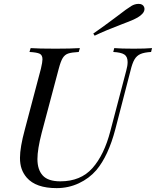

<svg xmlns="http://www.w3.org/2000/svg" viewBox="-20 -956 804 990"><path d="M638 -636Q638 -664 621 -675Q604 -686 564 -688L569 -708Q604 -705 670 -705Q729 -705 764 -708L759 -688Q724 -686 704.5 -677.5Q685 -669 673.5 -649.5Q662 -630 653 -592L575 -291Q539 -153 477 -79Q440 -36 386.5 -11Q333 14 272 14Q165 14 118 -40Q100 -61 91.5 -85.5Q83 -110 83 -142Q83 -196 108 -288L191 -602Q199 -636 199 -650Q199 -672 184.5 -679Q170 -686 132 -688L138 -708Q178 -705 267 -705Q344 -705 392 -708L386 -688Q349 -686 331.5 -680Q314 -674 303.5 -657Q293 -640 283 -602L195 -271Q173 -186 173 -136Q173 -81 200.5 -51Q228 -21 291 -21Q396 -21 456.5 -89Q517 -157 549 -280L631 -592Q638 -617 638 -636ZM585 -873Q634 -911 657 -925Q675 -936 695 -936Q716 -936 723 -920Q725 -914 725 -910Q725 -897 714.5 -885.5Q704 -874 690 -866Q671 -855 643.5 -844.5Q616 -834 611 -832Q524 -799 468 -772L461 -783Q503 -812 538.5 -838.5Q574 -865 585 -873Z"/></svg>

Font: Playfair Display
Style: Italic
Weight: 400
Italic angle: -14°
Designer: Claus Eggers Sørensen
Foundry: Claus Eggers Sørensen
Version: Version 1.200; ttfautohint (v1.6)